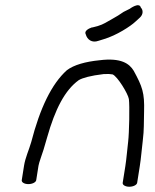

<svg xmlns="http://www.w3.org/2000/svg" viewBox="-20 -702 590 730"><path d="M331.1 -597.6 329.9 -598C314.5 -592.9 299.5 -583.1 306 -571.6C311.5 -551.2 329.8 -537.8 354.3 -546.8L354.7 -546.9L374 -552.9C423.6 -567.4 477.5 -603.2 494 -618.9L511.7 -635C525.9 -648.1 524 -664.8 515.5 -673.2C509.7 -695.9 473.1 -668.4 473.1 -668.4L449.9 -656.8C435 -646.4 422.3 -638.5 410.2 -632C384.6 -617.8 374.6 -609.9 351.5 -602.9ZM117.7 -17 126.4 -72C127.3 -77.4 130.3 -88.2 135.5 -103C141 -117.4 148.8 -142.6 159.2 -179.6C189.5 -287.2 227 -359.4 279.3 -397.2C293.5 -405.8 324.4 -414.5 373.9 -420.3C389.2 -421.3 399.9 -420.7 408.1 -419.1C426.3 -411.9 466.8 -346 470 -325.4C473.4 -301.5 471.2 -195.9 467.3 -163.8C463.2 -130.6 461.2 -99.6 456.6 -70.5L446.5 -7C445.2 1.2 456.6 8 471.6 8C486.7 8 500.2 1.2 501.5 -7L511.6 -71C516.5 -101.7 518.7 -134.1 522.7 -165.9C528.4 -212.1 526.3 -233 527.8 -278C529.9 -349.1 521.2 -372.9 488.3 -433C472 -460 440.5 -483.3 358.2 -472.9C305.6 -467.7 260.9 -455.4 234.2 -435C176.4 -383.1 132.2 -291.3 98.6 -161.4C89.9 -131.1 76.3 -103.1 71.4 -72L62.7 -17C61.4 -8.8 72.8 -2 87.8 -2C102.9 -2 116.4 -8.8 117.7 -17Z"/></svg>

Font: MewTooHand
Style: BdWideIta
Weight: 400
Designer: Mew Too, Robert Jablonski
Version: Version 0.77